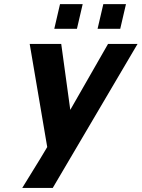

<svg xmlns="http://www.w3.org/2000/svg" viewBox="-20 -713 687 931"><path d="M563 -573.2H453.1L481 -692.9H590.8ZM353 -573.2H243.2L271 -692.9H380.9ZM174.8 57.1 209 0 124 -500H276.9L320.8 -180.2L503.9 -500H647Q253.4 168 235.8 198.2H87.9Q142.1 111.3 174.8 57.1Z"/></svg>

Font: Perun
Style: Bold Italic
Weight: 700
Italic angle: -12°
Foundry: Copyright (c) Stefan Peev, Context Ltd, 2016
Version: Version 001.000